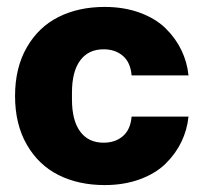

<svg xmlns="http://www.w3.org/2000/svg" viewBox="-20 -530 590 560"><path d="M285.2 9.8Q209.5 9.8 151.1 -19.3Q92.8 -48.3 58.3 -107.9Q23.9 -167.5 23.9 -250Q23.9 -332.5 58.3 -392.1Q92.8 -451.7 151.1 -480.7Q209.5 -509.8 285.2 -509.8Q342.3 -509.8 388.4 -492.7Q434.6 -475.6 463.6 -446.8Q492.7 -418 509.3 -383.3Q525.9 -348.6 529.8 -310.1H363.8Q360.8 -347.7 338.6 -366.9Q316.4 -386.2 282.2 -386.2Q237.8 -386.2 213.9 -353.8Q189.9 -321.3 189.9 -259.8V-240.2Q189.9 -178.7 213.9 -146.2Q237.8 -113.8 282.2 -113.8Q316.4 -113.8 338.6 -133.1Q360.8 -152.3 363.8 -189.9H529.8Q525.9 -151.4 509.3 -116.7Q492.7 -82 463.6 -53.2Q434.6 -24.4 388.4 -7.3Q342.3 9.8 285.2 9.8Z"/></svg>

Font: TASA Orbiter Display Black
Style: Regular
Weight: 900
Designer: Weizhong Zhang
Version: Version 1.000;Glyphs 3.1.2 (3151)